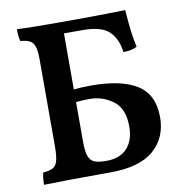

<svg xmlns="http://www.w3.org/2000/svg" viewBox="-78 -753 796 829"><g transform="rotate(-10 320.5 -338.0)"><path d="M593 -198Q593 -108 531 -54Q469 0 339 0Q147 0 49 3Q49 -34 55 -50Q83 -52 97.5 -60Q112 -68 118 -89.5Q124 -111 124 -152V-533Q124 -570 118 -589Q112 -608 98 -616Q84 -624 56 -626Q50 -643 50 -679Q106 -676 244 -676Q402 -676 525 -679Q532 -573 546 -515Q524 -502 486 -502Q479 -560 445.5 -593Q412 -626 329 -626H247V-380Q278 -384 323 -384Q456 -384 524.5 -340.5Q593 -297 593 -198ZM455 -181Q455 -260 409.5 -294Q364 -328 306 -328Q280 -328 247 -325V-149Q247 -107 255 -86.5Q263 -66 281 -59Q299 -52 333 -52Q392 -52 423.5 -86.5Q455 -121 455 -181Z"/></g></svg>

Font: Vollkorn SC SemiBold
Style: Regular
Weight: 600
Designer: Friedrich Althausen
Foundry: Friedrich Althausen
Version: Version 4.015